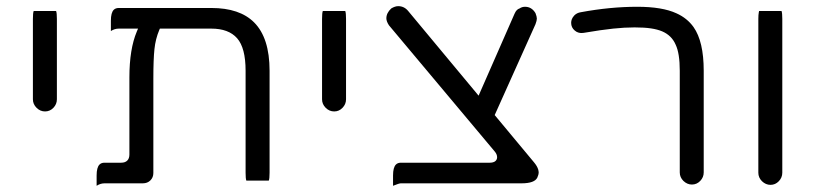

<svg xmlns="http://www.w3.org/2000/svg" viewBox="-20 -596 2630 618"><path d="M88.4 -560.5Q85.9 -554.2 85.9 -535.2V-276.4Q85.9 -260.7 97.7 -249Q109.4 -237.3 125 -237.3Q140.6 -237.3 151.9 -249Q163.1 -260.7 163.1 -276.4V-535.2Q163.1 -554.2 160.6 -560.5Z M845.2 -14.6Q847.7 -21 847.7 -40V-368.2Q847.7 -474.1 797.9 -523.9Q751.5 -570.3 660.2 -570.3H362.3Q352.1 -570.3 346.2 -564.5Q336.9 -555.2 336.9 -529.3V-496.1Q349.1 -503.9 362.3 -503.9H424.3L420.4 -494.6Q396.5 -438 396.5 -346.7V-98.6Q396.5 -85.9 389.6 -79.1Q382.8 -72.3 370.1 -72.3H316.4Q306.2 -72.3 300.3 -66.4Q291 -57.1 291 -31.2V2Q303.2 -5.9 316.4 -5.9H439.5Q454.6 -5.9 464.1 -15.4Q473.6 -24.9 473.6 -39.1V-342.8Q473.6 -404.8 477.1 -437.7Q480.5 -470.7 492.7 -499.5L494.6 -503.9H660.2Q715.8 -503.9 743.2 -472.9Q770.5 -441.9 770.5 -368.2V-40Q770.5 -21 772.9 -14.6Z M1019 -560.5Q1016.6 -554.2 1016.6 -535.2V-276.4Q1016.6 -260.7 1028.3 -249Q1040 -237.3 1055.7 -237.3Q1071.3 -237.3 1082.5 -249Q1093.8 -260.7 1093.8 -276.4V-535.2Q1093.8 -554.2 1091.3 -560.5Z M1709.5 -24.4Q1713.9 -34.7 1713.9 -39.6Q1713.9 -44.4 1712.4 -50.3Q1709 -61.5 1698.7 -73.7L1572.3 -225.6L1703.6 -518.1Q1708 -529.8 1708 -536.1Q1708 -542.5 1703.6 -553.7Q1691.4 -574.2 1669.9 -574.2Q1660.2 -574.2 1652.3 -568.8Q1647.5 -567.4 1643.6 -563.5Q1639.6 -559.6 1636.2 -551.8L1520.5 -288.1L1293.5 -561Q1280.8 -576.2 1261.7 -576.2Q1251.5 -576.2 1239.3 -568.8Q1223.6 -554.2 1223.6 -537.1Q1223.6 -527.3 1231.9 -514.6L1572.8 -107.9Q1580.1 -99.1 1580.1 -89.8Q1580.1 -83.5 1575.7 -78.6L1572.8 -76.2Q1566.4 -72.3 1556.6 -72.3H1270.5Q1260.3 -72.3 1254.4 -66.4Q1245.1 -57.1 1245.1 -31.2V2Q1264.6 -5.9 1270 -5.9Q1270 -5.9 1270.5 -5.9H1658.2Q1700.7 -5.9 1709.5 -24.4Z M2245.1 -41V-368.2Q2245.1 -462.4 2212.4 -508.8Q2191.9 -537.6 2157.2 -553.2Q2111.8 -574.2 2031.2 -574.2Q1943.8 -574.2 1849.1 -556.6Q1836.9 -554.7 1828.6 -546.4Q1822.8 -540 1820.6 -534.2Q1818.4 -528.3 1818.4 -522.5Q1818.4 -507.3 1830.1 -497.6Q1835.9 -492.7 1841.6 -491.2Q1847.2 -489.7 1851.1 -489.7Q1855 -489.7 1858.4 -490.2Q1916 -500 1953.6 -503.9Q1990.7 -507.8 2022.5 -507.8Q2054.2 -507.8 2075.2 -504.6Q2096.2 -501.5 2111.3 -495.1Q2142.1 -481.9 2154.8 -452.1Q2168 -424.3 2168 -368.2V-41Q2168 -25.4 2179.7 -13.7Q2191.9 -2 2207 -2Q2222.7 -2 2233.9 -13.7Q2245.1 -25.4 2245.1 -41Z M2498 -535.2Q2498 -554.2 2495.6 -560.5H2423.3L2422.4 -556.2Q2420.9 -548.8 2420.9 -535.2V-40Q2420.9 -24.4 2432.6 -12.7Q2444.8 -1 2460 -1Q2475.6 -1 2486.8 -12.7Q2498 -24.4 2498 -40Z"/></svg>

Font: YuPearl-Light
Style: Light
Weight: 300
Designer: Max Yao
Foundry: Max-Everyday
Version: Version 1.011; ttfautohint (v1.8.3)